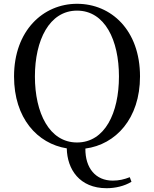

<svg xmlns="http://www.w3.org/2000/svg" viewBox="-20 -769 812 1012"><path d="M386 -18C240 -18 164 -174 164 -366C164 -557 240 -713 386 -713C533 -713 607 -557 607 -366C607 -174 533 -18 386 -18ZM542 223C587 223 636 212 673 189L664 165C633 177 607 183 574 183C485 183 429 118 430 14C590 -7 718 -144 718 -366C718 -610 566 -749 386 -749C207 -749 54 -607 54 -366C54 -146 177 -12 332 13C334 123 399 223 542 223Z"/></svg>

Font: Source Han Serif CN Medium
Style: Regular
Weight: 500
Designer: Ryoko NISHIZUKA 西塚涼子 (kana & ideographs); Frank Grießhammer (Latin, Greek & Cyrillic); Wenlong ZHANG 张文龙 (bopomofo); San
Foundry: Adobe
Version: Version 2.002;hotconv 1.1.0;makeotfexe 2.6.0